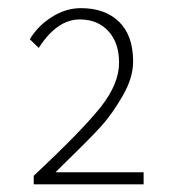

<svg xmlns="http://www.w3.org/2000/svg" viewBox="-20 -913 436 481"><path d="M64.5 -451.2V-472.7Q186.5 -586.9 232.4 -645Q278.3 -703.1 278.3 -755.9Q278.3 -805.7 251.5 -835Q224.6 -864.3 179.7 -864.3Q123 -864.3 77.1 -793L54.7 -814.5Q74.2 -847.7 109.4 -870.1Q144.5 -892.6 182.6 -892.6Q243.2 -892.6 278.3 -858.4Q313.5 -824.2 313.5 -758.8Q313.5 -717.8 287.1 -672.4Q260.7 -627 233.9 -597.2Q207 -567.4 137.7 -500Q125 -487.3 119.1 -481.4H339.8V-451.2Z"/></svg>

Font: Gen Shin Gothic ExtraLight
Style: Regular
Weight: 100
Designer: [Source Han Sans]
Ryoko NISHIZUKA  (kana & ideographs); Paul D. Hunt (Latin, Greek & Cyrillic); Wenlong ZHANG  (bopomofo
Version: Version 1.002.20150607